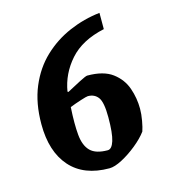

<svg xmlns="http://www.w3.org/2000/svg" viewBox="-91 -635 635 719"><g transform="rotate(-15 226.5 -276.0)"><path d="M360 -562V-499Q272 -480 225.5 -427.5Q179 -375 168 -308L171 -306Q197 -320 223 -333.5Q249 -347 255 -347Q318 -347 352.5 -321Q387 -295 400.5 -256Q414 -217 414 -176Q414 -155 409.5 -130Q405 -105 400 -91Q383 -68 354 -44.5Q325 -21 295.5 -5.5Q266 10 246 10Q147 10 94.5 -49.5Q42 -109 42 -215Q42 -297 68 -359Q94 -421 139 -463.5Q184 -506 241 -530.5Q298 -555 360 -562ZM237 -272Q232 -272 208.5 -264.5Q185 -257 165 -249Q161 -184 165 -141.5Q169 -99 190 -78Q211 -57 257 -57Q273 -57 282 -85.5Q291 -114 291 -176Q291 -234 277 -253Q263 -272 237 -272Z"/></g></svg>

Font: Grenze Gotisch SemiBold
Style: Regular
Weight: 600
Designer: Renata Polastri
Foundry: Omnibus-Type
Version: Version 1.001